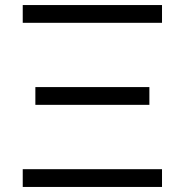

<svg xmlns="http://www.w3.org/2000/svg" viewBox="-20 -740 731 760"><path d="M70 -649.7V-720H621.3V-649.7ZM70 0V-70.3H621.3V0ZM120 -325V-395.3H571.3V-325Z"/></svg>

Font: Manrope ExtraLight
Style: Regular
Weight: 200
Designer: Mikhail Sharanda
Foundry: Mikhail Sharanda
Version: Version 4.505